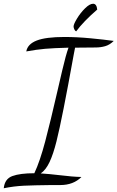

<svg xmlns="http://www.w3.org/2000/svg" viewBox="-58 -915 626 1023"><path d="M125 8Q155 -56 183 -162Q211 -268 249 -434Q254 -456 273.5 -539.5Q293 -623 307 -661Q228 -659 182.5 -655Q137 -651 82 -641Q89 -680 137.5 -699Q186 -718 286 -718Q351 -718 424.5 -711Q498 -704 548 -697Q527 -676 502.5 -669Q478 -662 451 -662Q373 -662 342 -661L335 -625Q273 -281 243 -162Q226 -94 206 -51.5Q186 -9 159 9Q206 12 256 18Q329 27 376 28Q333 71 263 71H214Q122 72 69 74.5Q16 77 -38 88Q-33 38 8 23Q49 8 125 8ZM334 -774Q334 -786 352.5 -816.5Q371 -847 395.5 -871Q420 -895 438 -895Q457 -895 460 -864Q386 -800 348 -748Q341 -751 337.5 -759.5Q334 -768 334 -774Z"/></svg>

Font: Dancing Script
Style: Regular
Weight: 400
Designer: Pablo Impallari
Foundry: Pablo Impallari
Version: Version 2.000